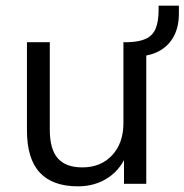

<svg xmlns="http://www.w3.org/2000/svg" viewBox="-20 -652 654 681"><path d="M256.4 8.9Q166.5 8.9 121.1 -39.9Q75.6 -88.8 75.6 -189.6V-502.3H156.6V-192.2Q156.6 -122.9 184.9 -90.6Q213.2 -58.3 272 -58.3Q337.6 -58.3 377.7 -101.3Q417.8 -144.4 417.8 -215.8V-502.3H498.8V0H419.8V-113.1H432.7Q411.8 -54.8 365.3 -22.9Q318.7 8.9 256.4 8.9ZM474.2 -452.1 432.4 -480.2V-502.3Q474.8 -503.3 498.7 -515Q522.5 -526.6 532.5 -551.7Q542.5 -576.8 542.5 -615.8V-632H614.5V-604Q614.5 -558.9 598 -526.2Q581.5 -493.4 550.2 -474.2Q518.8 -455.1 474.2 -452.1Z"/></svg>

Font: Mulish ExtraLight
Style: Regular
Weight: 200
Designer: Vernon Adams
Foundry: Vernon Adams
Version: Version 3.603